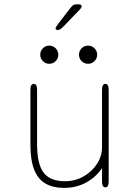

<svg xmlns="http://www.w3.org/2000/svg" viewBox="-20 -878 659 909"><path d="M140 -481Q155.5 -481 155.5 -452.5V-197Q155.5 -101 186.5 -60.5Q217.5 -20 287 -20Q336 -20 375.8 -42.8Q415.5 -65.5 439.2 -102.2Q463 -139 463 -181V-452.5Q463 -481 479 -481Q494.5 -481 494.5 -452.5V-19.5Q494.5 9 479 9Q463 9 463 -19.5V-82Q436.5 -41.5 389.8 -15Q343 11.5 283.5 11.5Q230.5 11.5 195 -9.2Q159.5 -30 141.8 -75Q124 -120 124 -192.5V-452.5Q124 -481 140 -481ZM213 -576Q195.5 -576 183 -588.5Q170.5 -601 170.5 -619Q170.5 -637 183 -649.5Q195.5 -662 213 -662Q231 -662 243.5 -649.5Q256 -637 256 -619Q256 -601 243.5 -588.5Q231 -576 213 -576ZM397 -576Q379 -576 366.5 -588.5Q354 -601 354 -619Q354 -637 366.5 -649.5Q379 -662 397 -662Q414.5 -662 427.2 -649.5Q440 -637 440 -619Q440 -601 427.2 -588.5Q414.5 -576 397 -576ZM253 -735.5Q251 -735.5 247 -737.2Q243 -739 243 -743Q243 -749 257.5 -768L314 -841Q321 -850 326.8 -853.8Q332.5 -857.5 343.5 -857.5H351.5Q357.5 -857.5 362 -855.5Q366.5 -853.5 366.5 -849Q366.5 -841.5 357.5 -832.5L281 -753Q273 -745 266 -740.2Q259 -735.5 253 -735.5Z"/></svg>

Font: Sono ExtraLight
Style: Regular
Weight: 200
Designer: Tyler Finck
Foundry: Tyler Finck
Version: Version 2.112